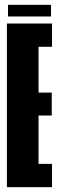

<svg xmlns="http://www.w3.org/2000/svg" viewBox="-20 -772 242 792"><path d="M8.5 0H194.5V-96H139V-295.5H193.5V-390H139V-579H194.5V-675H8.5ZM13 -704H190.5V-752H13Z"/></svg>

Font: Anybody UltraCondensed
Style: Bold
Weight: 700
Width: 1
Version: Version 1.113;gftools[0.9.25]